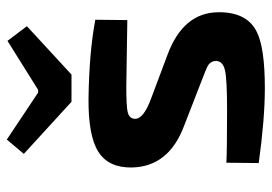

<svg xmlns="http://www.w3.org/2000/svg" viewBox="-137 -650 798 564"><g transform="rotate(-90 262.0 -368.0)"><path d="M325 -557H245L92 -697L134 -747L272 -655H280L424 -745L467 -688ZM175 -226Q54 -271 52 -380Q51 -448 98 -478Q145 -508 255 -507Q391 -505 486 -487L485 -393L290 -396Q232 -396 215 -392Q195 -387 195 -370Q195 -345 255 -323L383 -275Q507 -229 508 -126Q509 -42 451 -13Q404 11 285 11Q195 11 65 -7L66 -102Q102 -100 223 -100Q310 -100 337 -106Q364 -112 365 -132Q365 -148 350 -157Q343 -161 301 -177Z"/></g></svg>

Font: Taylor Sans Bold LRS
Style: Bold
Weight: 700
Italic angle: -8°
Designer: Natanael Gama
Version: Version 1.001 September 8, 2015